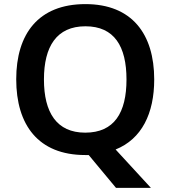

<svg xmlns="http://www.w3.org/2000/svg" viewBox="-20 -745 830 935"><path d="M731 -358C731 -580 622 -725 396 -725C166 -725 59 -579 59 -359C59 -137 166 10 395 10C401 10 406 10 412 10L545 170H715L543 -17C670 -68 731 -192 731 -358ZM194 -358C194 -519 256 -617 396 -617C537 -617 596 -519 596 -358C596 -197 537 -99 395 -99C256 -99 194 -197 194 -358Z"/></svg>

Font: Noto Sans Gurmukhi SemiBold
Style: Regular
Weight: 600
Designer: Jelle Bosma - Monotype Design Team
Foundry: Monotype Imaging Inc.
Version: Version 2.004